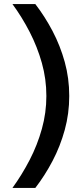

<svg xmlns="http://www.w3.org/2000/svg" viewBox="-20 -820 410 940"><path d="M153 100H41Q88 35 125.5 -37.5Q163 -110 185 -189Q207 -268 207 -350Q207 -433 185 -511.5Q163 -590 125.5 -663Q88 -736 41 -800H153Q200 -739 237.5 -667.5Q275 -596 297 -516.5Q319 -437 319 -350Q319 -264 297 -184Q275 -104 237.5 -32.5Q200 39 153 100Z"/></svg>

Font: Figtree Light SemiBold
Style: Regular
Weight: 600
Version: Version 2.002